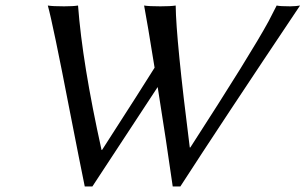

<svg xmlns="http://www.w3.org/2000/svg" viewBox="-20 -668 1111 698"><path d="M671.9 -131.8Q893.6 -475.1 956.5 -590.8Q973.6 -623 985.8 -647.9Q998 -645 1035.2 -645Q1058.6 -645.5 1070.8 -647.9Q785.6 -222.2 635.7 9.8H607.9Q584.5 -155.3 553.2 -351.6L315.9 9.8H288.1Q271.5 -70.8 233.9 -263.2Q171.9 -584 153.8 -647.9Q170.9 -645 212.9 -645Q246.1 -645 263.7 -647.9Q279.3 -438.5 349.1 -123H351.1Q500.5 -355 542 -421.9Q515.6 -586.4 503.9 -647.9Q521 -645 563 -645Q601.1 -645 618.7 -647.9Q620.1 -523.9 669.9 -131.8Z"/></svg>

Font: Linux Biolinum Slanted O
Style: Slanted
Weight: 400
Designer: Philipp H. Poll
Foundry: Philipp H. Poll
Version: Version 1.0.4